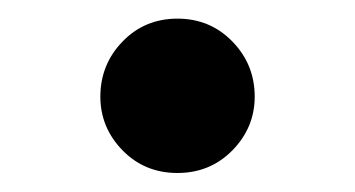

<svg xmlns="http://www.w3.org/2000/svg" viewBox="-20 -467 375 203"><path d="M167.6 -284.1Q132.9 -284.1 109.5 -308.1Q86.1 -332.2 86.1 -364.8Q86.1 -398.8 109.5 -423Q132.9 -447.3 167.6 -447.3Q202.2 -447.3 225.8 -423Q249.3 -398.8 249.3 -364.8Q249.3 -332.2 225.8 -308.1Q202.2 -284.1 167.6 -284.1Z"/></svg>

Font: Noto Serif HK
Style: Regular
Weight: 200
Designer: Ryoko NISHIZUKA 西塚涼子 (kana & ideographs); Frank Grießhammer (Latin, Greek & Cyrillic); Wenlong ZHANG 张文龙 (bopomofo); San
Foundry: Adobe
Version: Version 2.001;hotconv 1.1.0;makeotfexe 2.6.0